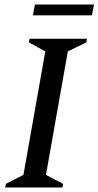

<svg xmlns="http://www.w3.org/2000/svg" viewBox="-20 -832 437 852"><path d="M3 0 6 -16 84 -56 181 -604 108 -644 111 -660H366L363 -644L281 -604L184 -56L260 -16L257 0ZM126 -764 135 -812H397L388 -764Z"/></svg>

Font: Spectral Medium
Style: Italic
Weight: 500
Italic angle: -10°
Designer: Jean-Baptiste Levee
Foundry: Production Type
Version: Version 2.001